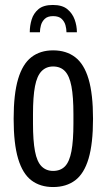

<svg xmlns="http://www.w3.org/2000/svg" viewBox="-20 -742 429 774"><path d="M194 12Q142 12 106.5 -15Q71 -42 53 -102.5Q35 -163 35 -263Q35 -363 53 -423.5Q71 -484 106.5 -511.5Q142 -539 194 -539Q247 -539 283 -511.5Q319 -484 337 -423.5Q355 -363 355 -263Q355 -163 337 -102.5Q319 -42 283 -15Q247 12 194 12ZM194 -53Q224 -53 242 -71.5Q260 -90 268 -132.5Q276 -175 276 -244V-282Q276 -352 268 -394Q260 -436 242 -455Q224 -474 194 -474Q166 -474 147.5 -455Q129 -436 121 -394Q113 -352 113 -282V-244Q113 -175 121 -132.5Q129 -90 147.5 -71.5Q166 -53 194 -53ZM193 -722Q231 -722 251.5 -705Q272 -688 281 -663Q290 -638 290 -612H248Q248 -625 244 -640Q240 -655 228.5 -666Q217 -677 194 -677Q172 -677 160.5 -666Q149 -655 145 -640Q141 -625 141 -612H100Q100 -638 107.5 -663Q115 -688 135 -705Q155 -722 193 -722Z"/></svg>

Font: Archivo ExtraCondensed
Style: Regular
Weight: 400
Width: 2
Designer: Hector Gatti
Foundry: Omnibus-Type
Version: Version 2.001